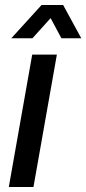

<svg xmlns="http://www.w3.org/2000/svg" viewBox="-20 -743 343 763"><path d="M15 0 108 -526H206L113 0ZM25 -591 145 -723H231L303 -591H224L164 -703H210L109 -591Z"/></svg>

Font: Archivo SemiCondensed Medium
Style: Italic
Weight: 500
Width: 4
Italic angle: -10°
Designer: Hector Gatti
Foundry: Omnibus-Type
Version: Version 2.001